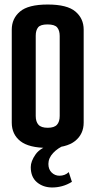

<svg xmlns="http://www.w3.org/2000/svg" viewBox="-20 -648 422 849"><path d="M191 6Q108 6 70 -24Q32 -54 32 -106V-517Q32 -566 68.5 -597Q105 -628 191 -628Q277 -628 313.5 -597Q350 -566 350 -517V-106Q350 -55 312 -24.5Q274 6 191 6ZM191 -83Q220 -83 232 -96.5Q244 -110 244 -135V-489Q244 -513 233 -526.5Q222 -540 190 -540Q159 -540 148.5 -527Q138 -514 138 -490V-135Q138 -110 150 -96.5Q162 -83 191 -83ZM211 181Q171 181 143.5 158Q116 135 116 91Q116 65 137.5 34.5Q159 4 213 -10L268 -7Q236 6 215 28.5Q194 51 194 77Q194 101 208.5 115Q223 129 243 129Q255 129 265.5 125Q276 121 284 113L298 156Q277 169 255 175Q233 181 211 181Z"/></svg>

Font: Smooch Sans Thin
Style: Bold
Weight: 700
Version: Version 1.010